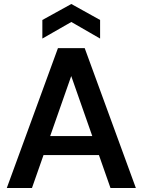

<svg xmlns="http://www.w3.org/2000/svg" viewBox="-20 -941 714 961"><path d="M14 0 270 -700H404L660 0H533L311 -633H362L140 0ZM132 -165 165 -260H509L542 -165ZM192 -748V-841L337 -921L481 -841V-748L337 -831Z"/></svg>

Font: Host Grotesk Light SemiBold
Style: Regular
Weight: 600
Version: Version 1.003